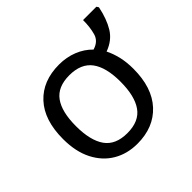

<svg xmlns="http://www.w3.org/2000/svg" viewBox="-156 -783 957 957"><g transform="rotate(-45 323.0 -304.0)"><path d="M551 -269Q551 -136 483.5 -63Q416 10 301 10Q230 10 174.5 -22.5Q119 -55 87 -117.5Q55 -180 55 -269Q55 -402 121.5 -474Q188 -546 304 -546Q356 -546 401 -528Q446 -510 478 -477Q523 -490 534 -529Q545 -568 545 -618H639L646 -607Q632 -538 603.5 -491.5Q575 -445 517 -424Q533 -392 542 -353.5Q551 -315 551 -269ZM146 -269Q146 -168 183 -115.5Q220 -63 303 -63Q386 -63 423 -115.5Q460 -168 460 -269Q460 -370 422 -421Q384 -472 302 -472Q220 -472 183 -421Q146 -370 146 -269Z"/></g></svg>

Font: BC Sans
Style: Regular
Weight: 400
Designer: Monotype Design Team
Province of B.C.
Foundry: Monotype Imaging Inc.
Version: Version 2.000;GOOG;noto-source:20170915:90ef993387c0